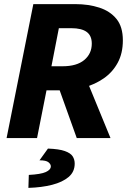

<svg xmlns="http://www.w3.org/2000/svg" viewBox="-20 -671 640 933"><path d="M12 0 142 -651H346Q410 -651 462.5 -634Q515 -617 546 -579Q577 -541 577 -475Q577 -412 552 -366Q527 -320 484.5 -290.5Q442 -261 390 -246.5Q338 -232 284 -232H206L160 0ZM230 -349H284Q353 -349 389.5 -379.5Q426 -410 426 -459Q426 -498 401 -516Q376 -534 327 -534H266ZM261 -257 386 -319 517 0H353ZM118 242 120 179Q178 176 202.5 165Q227 154 227 137Q227 127 215.5 117.5Q204 108 172 108L213 51Q267 53 295 63Q323 73 333 88.5Q343 104 343 124Q343 164 313.5 189Q284 214 233.5 227Q183 240 118 242Z"/></svg>

Font: Source Code Pro ExtraLight ExtraBold
Style: Italic
Weight: 800
Italic angle: -11°
Monospace: yes
Version: Version 1.016;hotconv 1.0.116;makeotfexe 2.5.65601